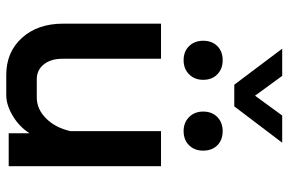

<svg xmlns="http://www.w3.org/2000/svg" viewBox="-178 -758 944 629"><g transform="rotate(90 294.5 -444.0)"><path d="M58 -178V-499H173V-176Q173 -138 191.5 -115Q210 -92 240 -92H300Q338 -92 368.5 -122.5Q399 -153 410 -202V-499H525V0H417V-68Q395 -34 359.5 -13Q324 8 292 8H226Q151 8 104.5 -43.5Q58 -95 58 -178ZM140 -896H229L294 -807L359 -896H448L329 -739H258ZM114 -637Q114 -666 131.5 -683.5Q149 -701 178 -701Q206 -701 224 -683.5Q242 -666 242 -637Q242 -609 224 -591Q206 -573 178 -573Q149 -573 131.5 -591Q114 -609 114 -637ZM346 -637Q346 -666 364 -683.5Q382 -701 410 -701Q439 -701 456.5 -683.5Q474 -666 474 -637Q474 -609 456.5 -591Q439 -573 410 -573Q382 -573 364 -591Q346 -609 346 -637Z"/></g></svg>

Font: Bai Jamjuree SemiBold
Style: Regular
Weight: 600
Version: Version 1.000; ttfautohint (v1.6)